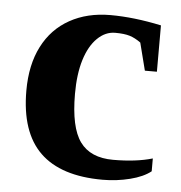

<svg xmlns="http://www.w3.org/2000/svg" viewBox="-42 -511 527 560"><g transform="rotate(5 222.0 -231.0)"><path d="M418.9 -27.8Q397 -10.3 358.2 -0.5Q319.3 9.3 278.3 9.3Q155.8 9.3 95 -49.8Q34.2 -108.9 34.2 -230.5Q34.2 -306.2 61.8 -360.1Q89.4 -414.1 140.6 -442.6Q191.9 -471.2 259.8 -471.2Q328.1 -471.2 408.7 -454.1V-318.4H373.5L353 -398.9Q336.4 -411.1 320.3 -416Q304.2 -420.9 277.8 -420.9Q249 -420.9 225.6 -397.9Q202.1 -375 189.2 -333.3Q176.3 -291.5 176.3 -233.4Q176.3 -135.3 206.8 -93.3Q237.3 -51.3 303.7 -51.3Q371.1 -51.3 418.9 -65.4Z"/></g></svg>

Font: Tinos
Style: Bold
Weight: 700
Designer: Steve Matteson
Foundry: Monotype Imaging Inc.
Version: Version 1.23